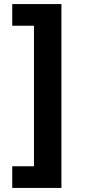

<svg xmlns="http://www.w3.org/2000/svg" viewBox="-20 -720 420 940"><path d="M280.7 -700H40V-594H146.3V94H40V200H280.7Z"/></svg>

Font: Golos Text VF
Style: Regular
Weight: 400
Designer: A.Korolkova, Vitaly Kuzmin
Foundry: ParaType Ltd
Version: Version 2.005